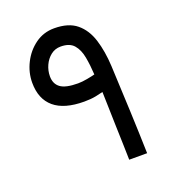

<svg xmlns="http://www.w3.org/2000/svg" viewBox="-120 -735 742 827"><g transform="rotate(-20 250.5 -321.5)"><path d="M52.2 -454.1Q52.2 -501 74 -544.2Q95.7 -587.4 133.8 -615Q171.9 -642.6 220.7 -642.6Q286.1 -642.6 323.2 -612.1Q360.4 -581.5 377.2 -527.8Q394 -474.1 397.5 -405.3Q402.8 -292 407 -192.9Q411.1 -93.8 413.6 0H331.5Q331.1 -24.9 329.8 -67.1Q328.6 -109.4 327.1 -157Q325.7 -204.6 324.7 -246.6Q323.7 -288.6 322.8 -313.5Q310.5 -310.1 288.3 -305.7Q266.1 -301.3 235.8 -301.3Q144.5 -301.3 98.4 -340.3Q52.2 -379.4 52.2 -454.1ZM220.2 -559.1Q194.3 -559.1 174.8 -543.7Q155.3 -528.3 144.3 -504.2Q133.3 -480 133.3 -454.1Q133.3 -419.4 157 -401.9Q180.7 -384.3 237.3 -384.3Q255.9 -384.3 279.8 -388.7Q303.7 -393.1 315.9 -396.5Q313.5 -439.9 306.6 -477.1Q299.8 -514.2 280.5 -536.6Q261.2 -559.1 220.2 -559.1Z"/></g></svg>

Font: Vazir
Style: Regular
Weight: 400
Designer: Saber Rastikerdar
Foundry: Saber Rastikerdar
Version: Version 30.0.0